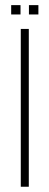

<svg xmlns="http://www.w3.org/2000/svg" viewBox="-20 -710 188 730"><path d="M59 0V-600H89.5V0ZM90 -655V-690.5H126V-655ZM22.5 -655V-690.5H58V-655Z"/></svg>

Font: Big Shoulders Display Thin ExtraLight
Style: Regular
Weight: 250
Version: Version 2.002